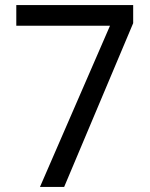

<svg xmlns="http://www.w3.org/2000/svg" viewBox="-20 -734 591 754"><path d="M412 -633H44V-714H503V-643L232 0H137Z"/></svg>

Font: gurmukhi25
Style: Book
Weight: 400
Designer: Jelle Bosma - Monotype Design Team
Foundry: Monotype Imaging Inc.
Version: Version 2.003